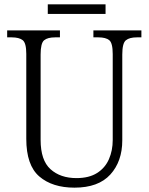

<svg xmlns="http://www.w3.org/2000/svg" viewBox="-20 -854 684 884"><path d="M323 10Q221 10 161 -41.5Q101 -93 101 -215V-606Q101 -656 84.5 -669Q68 -682 34 -682H13V-714H256V-682H234Q199 -682 183 -668.5Q167 -655 167 -603V-210Q167 -116 212.5 -75Q258 -34 332 -34Q390 -34 427 -57.5Q464 -81 481.5 -121Q499 -161 499 -209V-605Q499 -656 483 -669Q467 -682 433 -682H410V-714H631V-682H610Q576 -682 559.5 -668.5Q543 -655 543 -603V-208Q543 -111 488 -50.5Q433 10 323 10ZM200 -790V-834H466V-790Z"/></svg>

Font: Noto Serif Ethiopic SemiCondensed Light
Style: Regular
Weight: 300
Width: 4
Designer: Monotype Design Team
Foundry: Monotype Imaging Inc.
Version: Version 2.102; ttfautohint (v1.8.4.7-5d5b)